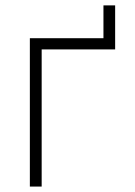

<svg xmlns="http://www.w3.org/2000/svg" viewBox="-20 -686 497 706"><path d="M403.4 -666.2H360.4V-545.5H89.8V0H133.2V-504.3H403.4Z"/></svg>

Font: Karasuma Gothic
Style: Thin
Weight: 200
Designer: Rasmus Andersson / Ryoko Ishizuka
Foundry: rsms
Version: Version 1.00